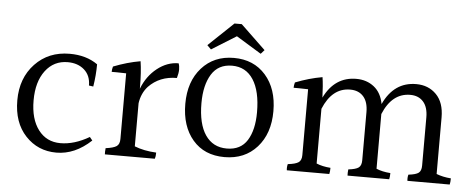

<svg xmlns="http://www.w3.org/2000/svg" viewBox="-48 -845 2269 923"><g transform="rotate(5 1087.0 -383.5)"><path d="M417 -110Q339 -37 249.5 -37Q160 -37 100.5 -100.5Q41 -164 41 -271.5Q41 -379 106 -447.5Q171 -516 273 -516Q353 -516 408 -477Q408 -425 399 -369L378 -372Q378 -420 347 -447.5Q316 -475 267 -475Q200 -475 159.5 -421.5Q119 -368 119 -278Q119 -188 158.5 -136Q198 -84 265 -84Q332 -84 404 -126Z M623 -385V-378Q647 -440 695 -478Q743 -516 798 -516Q803 -504 803 -486.5Q803 -469 796 -445Q713 -445 660 -390Q630 -357 623 -308V-100Q668 -82 728 -79Q728 -60 724 -49H483Q482 -61 484 -79Q522 -84 536.5 -94Q551 -104 551 -129V-446Q522 -447 506 -447Q490 -447 481 -447Q481 -459 485 -473Q551 -499 615 -510Q623 -459 623 -385Z M1194 -314Q1194 -416 1158 -471.5Q1122 -527 1055.5 -527Q989 -527 956.5 -474.5Q924 -422 924 -335Q924 -235 960.5 -181.5Q997 -128 1064 -128Q1131 -128 1162.5 -178.5Q1194 -229 1194 -314ZM1061 -565Q1157 -565 1214.5 -499.5Q1272 -434 1272 -326Q1272 -218 1213 -152Q1154 -86 1056.5 -86Q959 -86 903 -151.5Q847 -217 847 -325Q847 -433 906 -499Q965 -565 1061 -565ZM1204 -615 1187 -596 1066 -670 947 -596 928 -615 1049 -730H1084Z M2080 -367V-94Q2111 -82 2150 -79Q2150 -61 2147 -49H1943Q1941 -64 1945 -79Q1981 -83 1994 -93Q2007 -103 2007 -128V-361Q2007 -410 1984 -436Q1961 -462 1921 -462Q1833 -462 1790 -358V-94Q1818 -82 1858 -79Q1858 -61 1855 -49H1654Q1653 -61 1655 -79Q1691 -83 1704.5 -93Q1718 -103 1718 -128V-361Q1718 -410 1695 -436Q1672 -462 1631 -462Q1544 -462 1501 -358V-94Q1529 -82 1569 -79Q1569 -61 1566 -49H1361Q1359 -64 1363 -79Q1400 -83 1414.5 -93Q1429 -103 1429 -128V-446Q1400 -447 1384 -447Q1368 -447 1359 -447Q1359 -459 1363 -473Q1429 -499 1493 -510Q1499 -472 1501 -412Q1552 -516 1656 -516Q1706 -516 1741.5 -488Q1777 -460 1787 -406Q1838 -516 1945 -516Q2004 -516 2042 -477.5Q2080 -439 2080 -367Z"/></g></svg>

Font: Halant
Style: Regular
Weight: 400
Designer: Hitesh Malaviya (Devanagari), Satya Rajpurohit (Latin)
Foundry: Indian Type Foundry
Version: Version 1.100;PS 1.0;hotconv 1.0.78;makeotf.lib2.5.61930; tt